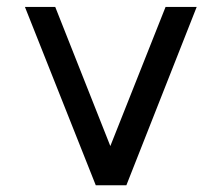

<svg xmlns="http://www.w3.org/2000/svg" viewBox="-20 -530 645 560"><path d="M553.7 -509.8 348.6 10.3H259.3L52.7 -509.8H141.1L301.8 -104L462.9 -509.8Z"/></svg>

Font: Kawthoolei
Style: Bold
Weight: 700
Designer: Moe Zed
Foundry: Moe Zed
Version: Version 1.000;July 10, 2024;FontCreator 14.0.0.2901 32-bit